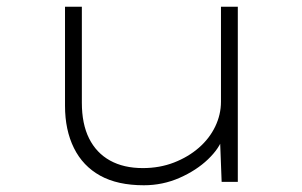

<svg xmlns="http://www.w3.org/2000/svg" viewBox="-20 -540 897 570"><path d="M407 10Q329 10 277.5 -18.5Q226 -47 199.5 -100.5Q173 -154 173 -226V-520H223V-235Q223 -172 244.5 -129Q266 -86 306.5 -63.5Q347 -41 404 -41Q454 -41 496.5 -57.5Q539 -74 570.5 -101.5Q602 -129 619 -164.5Q636 -200 636 -238V-520H686V0H638L633 -132L642 -133Q632 -100 597.5 -67Q563 -34 513 -12Q463 10 407 10Z"/></svg>

Font: Lexend Tera ExtraLight
Style: Regular
Weight: 250
Designer: Bonnie Shaver-Troup, Thomas Jockin
Foundry: Lexend
Version: Version 1.007